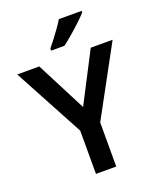

<svg xmlns="http://www.w3.org/2000/svg" viewBox="-168 -1038 938 1139"><g transform="rotate(-20 301.0 -469.0)"><path d="M301 -399 464 -714H602L365 -278V0H237V-273L0 -714H139ZM488 -928Q472 -910 441.5 -881Q411 -852 378 -824Q345 -796 321 -778H237V-791Q252 -809 272 -835Q292 -861 311.5 -888.5Q331 -916 344 -938H488Z"/></g></svg>

Font: Noto Sans Gujarati SemiBold
Style: Regular
Weight: 600
Designer: Jelle Bosma - Monotype Design Team, Universal Thirst
Foundry: Monotype Imaging Inc.
Version: Version 2.106; ttfautohint (v1.8.4.7-5d5b)